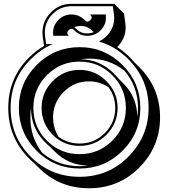

<svg xmlns="http://www.w3.org/2000/svg" viewBox="-20 -917 876 998"><path d="M459.5 -756.8 458 -758.3ZM374 -767.1 374.5 -767.6V-767.1L375 -768.1Q398.4 -743.2 433.6 -743.2Q450.7 -743.2 467.3 -750Q464.8 -751.5 462.4 -754.4L453.6 -763.2Q430.2 -782.2 400.4 -782.2Q380.4 -782.2 366.2 -775.4Q368.2 -774.4 369.6 -773.2Q371.1 -772 372.6 -771ZM394 -53.2Q416.5 -53.2 438 -56.2Q336.4 -57.6 264.6 -129.4L234.9 -158.7Q229.5 -163.1 224.6 -167.5Q219.7 -171.9 214.8 -177.2Q141.1 -251 141.1 -356Q139.2 -344.2 138.4 -332Q137.7 -319.8 137.7 -307.1Q137.7 -203.1 198.7 -123.5Q281.2 -53.2 394 -53.2ZM621.1 -483.4Q692.9 -411.6 693.8 -308.6Q695.3 -319.8 696.3 -331.5Q697.3 -343.3 697.3 -356Q697.3 -466.3 627.4 -548.8Q547.9 -612.3 442.9 -612.3Q430.7 -612.3 419.2 -611.3Q407.7 -610.4 396.5 -608.9Q499.5 -608.4 571.8 -534.7Q577.1 -529.3 582.5 -523.4Q587.9 -517.6 592.8 -511.7ZM394 -170.9Q469.7 -170.9 524.4 -224.6Q551.8 -252.4 565.4 -284.7Q579.1 -316.9 579.1 -356Q579.1 -416.5 543.5 -463.9Q498.5 -494.1 442.9 -494.1Q365.2 -494.1 310.5 -438.5Q255.9 -383.8 255.9 -307.1Q255.9 -251 284.2 -206.1Q331.5 -170.9 394 -170.9ZM633.3 -775.9Q633.3 -716.3 589.4 -672.4Q606.4 -661.1 623 -647.7Q639.6 -634.3 655.8 -618.2Q661.6 -612.3 667 -606.2Q672.4 -600.1 677.7 -593.8L703.6 -568.4Q812 -460 812 -307.1Q812 -154.8 703.6 -45.4Q596.7 61.5 442.9 61.5Q288.1 61.5 181.2 -45.4L155.8 -70.3Q143.1 -80.6 131.3 -93.3Q22.9 -201.7 22.9 -356Q22.9 -511.2 131.3 -618.2Q149.4 -636.2 168.5 -651.1Q187.5 -666 209 -678.2Q204.1 -706.1 202.4 -722.9Q200.7 -739.7 200.7 -747.1Q200.7 -810.1 246.1 -854Q268.1 -876 293.9 -886.5Q319.8 -897 352.1 -897H577.1Q577.1 -894.5 577.6 -893.6L624.5 -846.7Q628.4 -818.4 630.9 -800.5Q633.3 -782.7 633.3 -775.9ZM364.3 -762.2Q350.1 -772.9 337.4 -760.7Q322.8 -746.1 336.9 -731.4V-731H256.8Q250 -780.8 284.7 -814.5Q312.5 -841.8 351.6 -841.8H352.1Q389.6 -841.8 418.5 -814.5Q419.4 -813 419.9 -812.5Q434.6 -797.4 448.7 -812Q463.4 -825.7 449.2 -841.3H448.7V-841.8H529.3Q537.1 -792.5 501.5 -757.8Q473.1 -731 433.6 -731Q393.6 -731 366.2 -759.8Q365.7 -760.3 365 -760.7Q364.3 -761.2 364.3 -762.2ZM394 -158.7Q311.5 -158.7 253.9 -216.3Q196.3 -274.4 196.3 -356Q196.3 -437.5 253.9 -495.1Q311.5 -553.7 394 -553.7Q475.1 -553.7 533.2 -495.1Q591.3 -437 591.3 -356Q591.3 -275.4 533.2 -216.3Q475.6 -158.7 394 -158.7ZM394 -115.7Q493.2 -115.7 563.7 -186Q634.3 -256.3 634.3 -356Q634.3 -455.6 563.7 -526.1Q493.2 -596.7 394 -596.7Q293.9 -596.7 223.6 -526.1Q153.3 -455.6 153.3 -356Q153.3 -256.3 223.6 -186Q293.9 -115.7 394 -115.7ZM394 -41Q263.2 -41 170.7 -133.1Q78.1 -225.1 78.1 -356Q78.1 -486.8 170.7 -579.3Q263.2 -671.9 394 -671.9Q523.9 -671.9 616.7 -579.3Q709.5 -486.8 709.5 -356Q709.5 -225.1 616.7 -133.1Q523.9 -41 394 -41ZM394 2Q543 2 647 -102.1H646.5Q752.4 -208 752.4 -356Q752.4 -503.9 647 -609.4Q579.6 -676.8 494.1 -701.2Q503.9 -706.1 513.4 -712.4Q522.9 -718.8 531.2 -727.1Q552.7 -747.6 563.2 -772.2Q573.7 -796.9 573.7 -824.7Q573.7 -831.1 571.8 -846.2Q569.8 -861.3 566.4 -884.8H352.1Q294.4 -884.8 254.9 -845.2Q212.9 -804.2 212.9 -747.1Q212.9 -741.2 214.6 -726.8Q216.3 -712.4 220.2 -688H254.9Q192.9 -662.1 140.1 -609.4Q35.2 -505.4 35.2 -356Q35.2 -207 140.1 -102.1Q244.1 2 394 2Z"/></svg>

Font: Gondrin
Style: Regular
Weight: 400
Designer: Peter Wiegel, original typeface by Carl Albert Fahrenwaldt 1901
Foundry: Peter Wiegel
Version: Version 1.000 2010 initial release